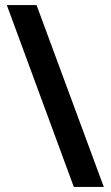

<svg xmlns="http://www.w3.org/2000/svg" viewBox="-20 -738 439 762"><path d="M125 -718 392 4H273L7 -718Z"/></svg>

Font: Noto Sans Lao Looped SemiBold
Style: Regular
Weight: 600
Designer: Mark Frömberg, Ben Mitchell
Foundry: The Fontpad Ltd
Version: Version 1.002; ttfautohint (v1.8.4.7-5d5b)